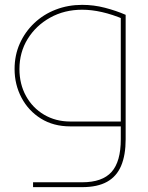

<svg xmlns="http://www.w3.org/2000/svg" viewBox="-20 -520 607 790"><path d="M116 250V230H318Q401 230 439 187.5Q477 145 477 53V-458L497 -459V53Q497 118 478.5 162Q460 206 420.5 228Q381 250 318 250ZM269 0Q200 0 148.5 -32Q97 -64 68.5 -118Q40 -172 40 -236Q40 -293 61.5 -341Q83 -389 121 -425Q159 -461 209.5 -480.5Q260 -500 318 -500Q366 -500 412 -488Q458 -476 497 -459L489 -441Q396 -480 318 -480Q245 -480 186.5 -447.5Q128 -415 94 -360Q60 -305 60 -236Q60 -174 87 -125Q114 -76 161.5 -48Q209 -20 269 -20H493V0Z"/></svg>

Font: Alexandria Thin
Style: Regular
Weight: 250
Designer: Mohamed Gaber
Foundry: Kief Type Foundry
Version: Version 5.100